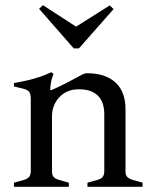

<svg xmlns="http://www.w3.org/2000/svg" viewBox="-20 -722 584 742"><path d="M318 0V-16L357 -27Q372 -31 377.5 -39Q383 -47 383 -61V-281Q383 -328 358 -352.5Q333 -377 285 -377Q238 -377 209.5 -346.5Q181 -316 181 -273L157 -374H179Q205 -385 238 -402Q271 -419 298 -434Q308 -439 316 -439Q387 -439 426 -403.5Q465 -368 465 -300V-59Q465 -45 472 -38Q479 -31 492 -27L531 -16V0ZM34 0V-16L73 -27Q87 -31 93 -39Q99 -47 99 -61V-338Q99 -358 93.5 -366Q88 -374 74 -378L34 -388V-401Q62 -406 86 -411.5Q110 -417 132.5 -424.5Q155 -432 178 -443L187 -436Q181 -424 177.5 -406Q174 -388 174 -371V-361L181 -344V-59Q181 -45 187.5 -38Q194 -31 207 -27L246 -16V0ZM265 -535 131 -688 146 -702 274 -619 404 -701 419 -687 285 -535Z"/></svg>

Font: Ibarra Real Nova Medium
Style: Regular
Weight: 500
Designer: Jose Maria Ribagorda & Octavio Pardo
Foundry: Jose Maria Ribagorda
Version: Version 2.000